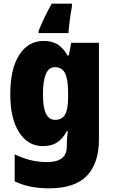

<svg xmlns="http://www.w3.org/2000/svg" viewBox="-20 -786 616 1046"><path d="M217 -563Q264 -563 294.5 -543.5Q325 -524 348 -484H355L368 -553H519V-27Q519 103 453.5 171.5Q388 240 247 240Q138 240 60 202V55Q107 77 148.5 87Q190 97 239 97Q289 97 316.5 76.5Q344 56 344 10V2Q344 -12 345.5 -32.5Q347 -53 350 -71H344Q323 -32 292.5 -11Q262 10 213 10Q133 10 84.5 -64.5Q36 -139 36 -274Q36 -411 85 -487Q134 -563 217 -563ZM278 -420Q214 -420 214 -271Q214 -200 230.5 -166.5Q247 -133 280 -133Q319 -133 335 -163Q351 -193 351 -256V-282Q351 -352 335 -386Q319 -420 278 -420ZM372 -752Q365 -713 360 -674.5Q355 -636 353 -606H190V-617Q205 -654 222 -690Q239 -726 262 -766H372Z"/></svg>

Font: Noto Sans Oriya Cond Blk
Style: Regular
Weight: 900
Width: 3
Designer: Amélie Bonet and Sol Matas
Foundry: Google LLC
Version: Version 2.006; ttfautohint (v1.8.4.7-5d5b)